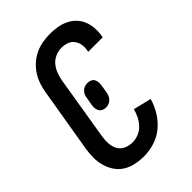

<svg xmlns="http://www.w3.org/2000/svg" viewBox="-221 -838 941 941"><g transform="rotate(-45 250.0 -367.5)"><path d="M208 8Q178 8 149.5 2Q121 -4 97.5 -18.5Q74 -33 58.5 -55.5Q43 -78 35 -105.5Q27 -133 27 -162.5Q27 -192 32 -222L88 -556Q92 -581 100.5 -606Q109 -631 123.5 -653Q138 -675 159 -693.5Q180 -712 204 -723Q228 -734 253.5 -738.5Q279 -743 304 -743Q330 -743 355 -739Q380 -735 402.5 -724.5Q425 -714 442 -697Q459 -680 468.5 -657.5Q478 -635 480 -609.5Q482 -584 478 -558L476 -548H376L377 -554Q381 -574 378 -593Q375 -612 364 -627Q353 -642 334.5 -648.5Q316 -655 297 -655Q276 -655 255 -646Q234 -637 220 -620.5Q206 -604 198 -583.5Q190 -563 186 -542L131 -207Q127 -184 128.5 -160.5Q130 -137 140.5 -118Q151 -99 171.5 -89.5Q192 -80 216 -80Q237 -80 258 -88.5Q279 -97 294.5 -113.5Q310 -130 320 -150Q330 -170 335 -191L429 -168Q419 -133 398.5 -99Q378 -65 348 -40Q318 -15 281 -3.5Q244 8 208 8ZM245 -293Q233 -293 223.5 -297.5Q214 -302 209 -311Q204 -320 203 -331Q202 -342 204 -353L211 -391Q212 -401 215.5 -410.5Q219 -420 227 -428Q235 -436 245 -439.5Q255 -443 264 -443Q276 -443 286 -438.5Q296 -434 301 -425Q306 -416 306.5 -405Q307 -394 305 -383L299 -345Q297 -335 293.5 -325.5Q290 -316 282 -308Q274 -300 264 -296.5Q254 -293 245 -293Z"/></g></svg>

Font: Iosevka Term Curly Semibold
Style: Italic
Weight: 600
Italic angle: -9°
Designer: Belleve Invis
Foundry: Belleve Invis
Version: Version 32.3.0